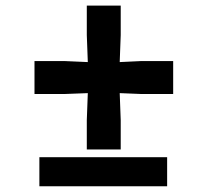

<svg xmlns="http://www.w3.org/2000/svg" viewBox="-20 -648 722 668"><path d="M117 0V-101H561.5V0ZM282 -128V-230L285.5 -324L206 -321H100V-435.5H206L285.5 -432L282 -526V-628.5H400V-526L396.5 -432L470 -435.5H582.5V-321H470L396.5 -324L400 -230V-128Z"/></svg>

Font: Koeln Type Sans
Style: Bold
Weight: 700
Designer: Eben Sorkin
Foundry: Eben Sorkin
Version: Version 2.001